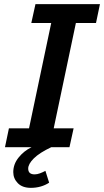

<svg xmlns="http://www.w3.org/2000/svg" viewBox="-20 -710 502 926"><path d="M4 0 23 -91H120L227 -599H131L151 -690H462L443 -599H346L239 -91H335L315 0ZM44 120Q44 82 69.5 50Q95 18 132 0H227Q170 27 143 54Q116 81 116 103Q116 131 147 131Q159 131 172.5 126Q186 121 199 114L217 171Q199 183 176.5 189.5Q154 196 129 196Q88 196 66 173.5Q44 151 44 120Z"/></svg>

Font: Radio Canada Medium
Style: Italic
Weight: 500
Italic angle: -12°
Designer: Charles Daoud, Etienne Aubert Bonn, Alexandre Saumier Demers, Jacques Le Bailly
Foundry: Radio-Canada
Version: Version 2.104; ttfautohint (v1.8.4.7-5d5b);gftools[0.9.28.de